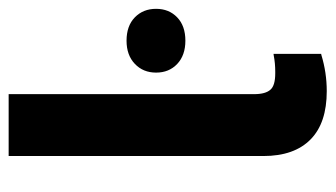

<svg xmlns="http://www.w3.org/2000/svg" viewBox="-183 -568 761 435"><g transform="rotate(-90 197.5 -350.5)"><path d="M61.5 -708V-711.4H64.5H198.7H201.7V-708V-397V-155.3Q201.7 -129.4 211.9 -118.2Q221.2 -107.4 249 -107.4Q249.5 -107.4 250 -107.4Q251 -107.4 252.4 -107.4Q272 -107.4 289.1 -110.8L293 -111.3V-107.4V-5.9V-3.4L290.5 -2.9Q250.5 9.3 208.5 9.3Q136.7 9.3 99.6 -26.9Q61.5 -64 61.5 -134.3V-397ZM322.8 -444.3Q356.4 -444.3 375.7 -425.5Q395 -406.7 395 -377.4Q395 -348.1 375.7 -329.6Q356.4 -311 322.8 -311Q289.6 -311 270 -329.6Q250.5 -348.1 250.5 -377.4Q250.5 -406.7 270.3 -425.5Q290 -444.3 322.8 -444.3Z"/></g></svg>

Font: MAUL Bold
Style: Bold
Weight: 700
Designer: MAUL
Version: Version 1.0; 2020; ttfautohint (v1.8.3)